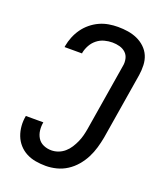

<svg xmlns="http://www.w3.org/2000/svg" viewBox="-139 -831 778 928"><g transform="rotate(20 250.0 -367.5)"><path d="M207 8Q180 8 154.5 3.5Q129 -1 107 -12.5Q85 -24 68.5 -42.5Q52 -61 43 -84.5Q34 -108 32 -134Q30 -160 35 -186H125Q121 -165 123.5 -144Q126 -123 136.5 -106Q147 -89 166 -80.5Q185 -72 207 -72Q225 -72 242.5 -78.5Q260 -85 274.5 -97.5Q289 -110 299.5 -126.5Q310 -143 317.5 -160Q325 -177 329.5 -194.5Q334 -212 337 -230L393 -572Q397 -591 393 -610Q389 -629 376 -641Q363 -653 345 -658Q327 -663 307 -663Q287 -663 266.5 -657.5Q246 -652 229 -638.5Q212 -625 201.5 -606Q191 -587 187 -567Q187 -566 187 -565Q187 -564 187 -563H97Q97 -565 97.5 -566.5Q98 -568 98 -570Q102 -593 111.5 -616.5Q121 -640 135.5 -660.5Q150 -681 170 -697.5Q190 -714 213 -724.5Q236 -735 260 -739Q284 -743 307 -743Q334 -743 359 -739Q384 -735 406.5 -725Q429 -715 447 -698Q465 -681 474.5 -659Q484 -637 485 -611Q486 -585 482 -559L426 -217Q421 -190 413 -162.5Q405 -135 392 -109.5Q379 -84 359.5 -61Q340 -38 315 -22Q290 -6 262 1Q234 8 207 8Z"/></g></svg>

Font: Iosevka SS04 Medium Oblique
Style: Regular
Weight: 500
Italic angle: -9°
Monospace: yes
Designer: Belleve Invis
Foundry: Belleve Invis
Version: Version 19.0.0; ttfautohint (v1.8.4)